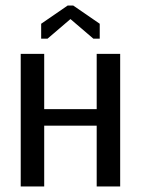

<svg xmlns="http://www.w3.org/2000/svg" viewBox="-20 -675 510 695"><path d="M245 -655 341 -589V-535H318L235 -606L152 -535H129V-589L225 -655ZM55 0V-480H140V-280H330V-480H415V0H330V-220H140V0Z"/></svg>

Font: Glametrix
Style: Bold
Weight: 700
Designer: gluk
Foundry: gluk
Version: Version 0.40